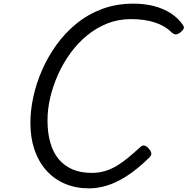

<svg xmlns="http://www.w3.org/2000/svg" viewBox="-20 -1016 1030 1055"><path d="M470 19Q396 19 336.5 -6.5Q277 -32 234.5 -79.5Q192 -127 169.5 -193Q147 -259 147 -341Q147 -409 163 -483Q179 -557 211 -630.5Q243 -704 290.5 -770Q338 -836 401 -887Q464 -938 542 -967Q620 -996 713 -996Q775 -996 826.5 -982.5Q878 -969 918.5 -943Q959 -917 985 -879Q993 -867 989 -858Q985 -849 970 -837Q956 -827 945.5 -827Q935 -827 921 -840Q887 -874 831 -892.5Q775 -911 699 -911Q630 -911 569.5 -887Q509 -863 458 -821Q407 -779 367 -724Q327 -669 299 -606.5Q271 -544 256 -480Q241 -416 241 -355Q241 -286 256.5 -232Q272 -178 302.5 -141.5Q333 -105 378 -85.5Q423 -66 484 -66Q523 -66 556.5 -76Q590 -86 621 -104.5Q652 -123 683.5 -149Q715 -175 750 -207Q762 -219 774 -216Q786 -213 797 -200Q810 -185 811.5 -174Q813 -163 801 -151Q736 -87 678.5 -50Q621 -13 569.5 3Q518 19 470 19Z"/></svg>

Font: Playwrite IE
Style: Regular
Weight: 400
Designer: Veronika Burian, José Scaglione
Foundry: TypeTogether
Version: Version 1.002